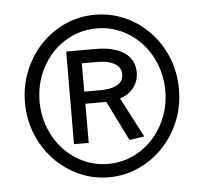

<svg xmlns="http://www.w3.org/2000/svg" viewBox="-43 -635 639 601"><g transform="rotate(-5 276.5 -334.5)"><path d="M105.5 -153.8Q71.8 -189 53 -235.6Q34.2 -282.2 34.2 -334Q34.2 -386.7 53 -433.3Q71.8 -480 105.5 -515.6Q139.2 -550.8 182.9 -570.3Q226.6 -589.8 275.9 -589.8Q324.7 -589.8 368.7 -570.8Q412.6 -551.8 446.3 -516.6Q480.5 -481.4 499.3 -434.8Q518.1 -388.2 518.1 -335Q518.1 -282.2 499.3 -235.6Q480.5 -189 446.3 -153.3Q412.6 -118.2 368.7 -98.6Q324.7 -79.1 275.9 -79.1Q227.1 -79.1 183.1 -98.9Q139.2 -118.7 105.5 -153.8ZM417 -182.6Q444.3 -211.9 459.7 -251Q475.1 -290 475.1 -334Q475.1 -377.9 459.7 -417.2Q444.3 -456.5 417 -485.8Q389.6 -514.6 353.8 -530.8Q317.9 -546.9 277.8 -546.9Q237.3 -546.9 201.4 -530.8Q165.5 -514.6 138.2 -485.8Q110.8 -456.5 95.5 -417.2Q80.1 -377.9 80.1 -334Q80.1 -290 95.5 -251Q110.8 -211.9 138.2 -182.6Q165.5 -153.3 201.4 -137.2Q237.3 -121.1 277.8 -121.1Q317.9 -121.1 353.8 -137.2Q389.6 -153.3 417 -182.6ZM288.1 -314.9H222.2V-191.9H175.8L176.8 -482.9H271Q324.7 -482.9 357.9 -461.9Q374 -451.2 382.6 -435.1Q391.1 -418.9 391.1 -398.9Q391.1 -371.6 375 -351.1Q358.9 -330.6 332 -321.8L397 -196.8L350.1 -189.9ZM273.9 -353Q302.2 -353 320.8 -361.3Q345.2 -371.6 345.2 -397Q345.2 -420.9 320.8 -432.6Q301.8 -441.9 272 -441.9H222.2V-353Z"/></g></svg>

Font: Pattaya
Style: Regular
Weight: 400
Designer: Pablo Impallari / Thai characters Designed by Thanarat Vachiruckul and Suppakit Chalermlarp
Foundry: Pablo Impallari
Version: Version 2.001